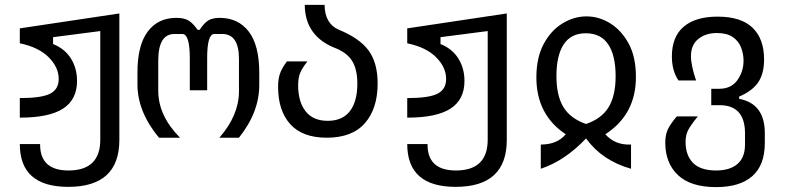

<svg xmlns="http://www.w3.org/2000/svg" viewBox="-20 -563 3208 785"><path d="M259 201Q61 201 61 26H144Q143 134 260 134Q390 134 390 8V-436L197 -411V-383Q246 -363 270.5 -323Q295 -283 295 -232Q295 -156 238 -119Q181 -82 61 -82V-162Q150 -162 185 -180Q220 -198 220 -240Q220 -288 179 -329Q138 -370 61 -386V-447L468 -508V9Q468 201 259 201Z M630 0Q542 -106 542 -218V-267Q542 -378 584 -434Q626 -490 701 -490Q733 -490 751 -479Q769 -468 788 -441H796Q816 -471 833.5 -480.5Q851 -490 878 -490Q954 -490 997 -434Q1040 -378 1040 -266V-215Q1040 -104 957 0H877Q957 -92 957 -189V-322Q957 -424 889 -424H856Q827 -424 827 -325V-194H756V-325Q756 -423 726 -424H693Q627 -424 627 -315V-192Q627 -90 716 0Z M1316 0Q1217 0 1167 -55Q1117 -110 1117 -208Q1117 -238 1124 -260Q1131 -282 1153 -312H1237Q1214 -283 1206.5 -263Q1199 -243 1199 -214Q1199 -147 1229.5 -108Q1260 -69 1320 -69Q1380 -69 1410.5 -108.5Q1441 -148 1441 -221Q1441 -276 1422 -310Q1403 -344 1357 -364Q1227 -412 1226 -543H1307Q1308 -467 1364 -442Q1450 -407 1487 -356.5Q1524 -306 1524 -222Q1524 -119 1472 -59.5Q1420 0 1316 0Z M1843 201Q1645 201 1645 26H1728Q1727 134 1844 134Q1974 134 1974 8V-436L1781 -411V-383Q1830 -363 1854.5 -323Q1879 -283 1879 -232Q1879 -156 1822 -119Q1765 -82 1645 -82V-162Q1734 -162 1769 -180Q1804 -198 1804 -240Q1804 -288 1763 -329Q1722 -370 1645 -386V-447L2052 -508V9Q2052 201 1843 201Z M2191 28Q2258 28 2293 -14Q2173 -94 2173 -246Q2173 -328 2203 -383.5Q2233 -439 2280 -467.5Q2327 -496 2378 -496Q2429 -496 2475 -467.5Q2521 -439 2550.5 -384.5Q2580 -330 2580 -248Q2580 -95 2455 -14Q2495 31 2560 28V127Q2442 94 2376 3Q2290 94 2191 127ZM2376 -56Q2440 -78 2468.5 -125Q2497 -172 2497 -251Q2497 -337 2466.5 -382Q2436 -427 2375 -427Q2315 -427 2285 -382Q2255 -337 2255 -252Q2255 -173 2283 -126Q2311 -79 2376 -56Z M2908 202Q2804 202 2752 153Q2700 104 2700 20Q2700 -10 2709.5 -32Q2719 -54 2747 -87H2833Q2803 -50 2793 -30Q2783 -10 2783 17Q2783 72 2813.5 103Q2844 134 2908 134Q2964 134 2995 107.5Q3026 81 3026 28V-18Q3026 -134 2920 -133H2888V-200H2920Q2970 -200 2995 -235.5Q3020 -271 3020 -315Q3020 -342 3010 -368.5Q3000 -395 2976 -411.5Q2952 -428 2911 -428Q2866 -428 2835.5 -404Q2805 -380 2805 -333Q2805 -314 2810.5 -288.5Q2816 -263 2826 -234H2754Q2727 -274 2727 -332Q2727 -413 2775.5 -454Q2824 -495 2914 -495Q3010 -495 3057 -449.5Q3104 -404 3104 -320Q3104 -262 3080 -226.5Q3056 -191 3002 -168V-159Q3108 -139 3107 -16V21Q3107 112 3056 157Q3005 202 2908 202Z"/></svg>

Font: PlemolJP
Style: Regular
Weight: 400
Monospace: yes
Version: v2.0.4; ttfautohint (v1.8.4.7-5d5b-dirty) -l 6 -r 45 -G 200 